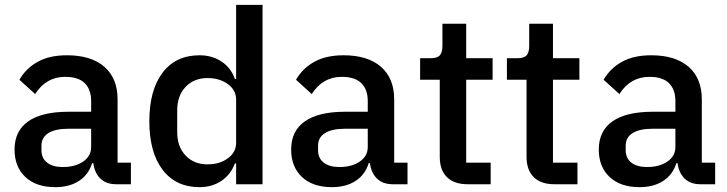

<svg xmlns="http://www.w3.org/2000/svg" viewBox="-20 -760 2999 792"><path d="M459 0Q418 0 394 -23.5Q370 -47 365 -87H360Q345 -39 305.5 -13.5Q266 12 208 12Q129 12 84.5 -30Q40 -72 40 -143Q40 -220 96.5 -259.5Q153 -299 262 -299H356V-343Q356 -391 329.5 -417Q303 -443 249 -443Q170 -443 125 -372L60 -431Q87 -478 135.5 -505Q184 -532 256 -532Q356 -532 410.5 -484.5Q465 -437 465 -350V-89H520V0ZM356 -154V-229H264Q208 -229 179.5 -211Q151 -193 151 -159V-141Q151 -107 174.5 -89Q198 -71 239 -71Q290 -71 323 -93.5Q356 -116 356 -154Z M949 -86Q932 -40 893.5 -14Q855 12 803 12Q705 12 650.5 -60Q596 -132 596 -260Q596 -388 650.5 -460Q705 -532 803 -532Q855 -532 894 -506Q933 -480 949 -434H954V-740H1063V0H954V-86ZM954 -171V-349Q954 -388 920 -413Q886 -438 836 -438Q780 -438 745.5 -401.5Q711 -365 711 -305V-215Q711 -155 745.5 -118.5Q780 -82 836 -82Q886 -82 920 -107Q954 -132 954 -171Z M1600 0Q1559 0 1535 -23.5Q1511 -47 1506 -87H1501Q1486 -39 1446.5 -13.5Q1407 12 1349 12Q1270 12 1225.5 -30Q1181 -72 1181 -143Q1181 -220 1237.5 -259.5Q1294 -299 1403 -299H1497V-343Q1497 -391 1470.5 -417Q1444 -443 1390 -443Q1311 -443 1266 -372L1201 -431Q1228 -478 1276.5 -505Q1325 -532 1397 -532Q1497 -532 1551.5 -484.5Q1606 -437 1606 -350V-89H1661V0ZM1497 -154V-229H1405Q1349 -229 1320.5 -211Q1292 -193 1292 -159V-141Q1292 -107 1315.5 -89Q1339 -71 1380 -71Q1431 -71 1464 -93.5Q1497 -116 1497 -154Z M1909 0Q1853 0 1823.5 -29.5Q1794 -59 1794 -113V-431H1713V-520H1757Q1784 -520 1794.5 -532Q1805 -544 1805 -571V-662H1903V-520H2012V-431H1903V-89H2004V0Z M2267 0Q2211 0 2181.5 -29.5Q2152 -59 2152 -113V-431H2071V-520H2115Q2142 -520 2152.5 -532Q2163 -544 2163 -571V-662H2261V-520H2370V-431H2261V-89H2362V0Z M2869 0Q2828 0 2804 -23.5Q2780 -47 2775 -87H2770Q2755 -39 2715.5 -13.5Q2676 12 2618 12Q2539 12 2494.5 -30Q2450 -72 2450 -143Q2450 -220 2506.5 -259.5Q2563 -299 2672 -299H2766V-343Q2766 -391 2739.5 -417Q2713 -443 2659 -443Q2580 -443 2535 -372L2470 -431Q2497 -478 2545.5 -505Q2594 -532 2666 -532Q2766 -532 2820.5 -484.5Q2875 -437 2875 -350V-89H2930V0ZM2766 -154V-229H2674Q2618 -229 2589.5 -211Q2561 -193 2561 -159V-141Q2561 -107 2584.5 -89Q2608 -71 2649 -71Q2700 -71 2733 -93.5Q2766 -116 2766 -154Z"/></svg>

Font: IBM Plex Sans KR Medm
Style: Regular
Weight: 500
Designer: Mike Abbink; Paul van der Laan; Pieter van Rosmalen; Wujin Sim; Chorong Kim; Dohee Lee;
Foundry: Sandoll Inc.
Version: Version 1.003